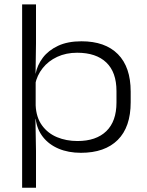

<svg xmlns="http://www.w3.org/2000/svg" viewBox="-20 -682 668 872"><path d="M347.5 12Q290.5 12 246.2 -6.8Q202 -25.5 175 -60Q148 -94.5 142 -142H121.5L142 -203.5Q144.5 -148.5 170.8 -112.5Q197 -76.5 239 -59Q281 -41.5 332 -41.5Q416.5 -41.5 462.8 -86.2Q509 -131 509 -216.5V-268.5Q509 -354 462.8 -398.2Q416.5 -442.5 330.5 -442.5Q280 -442.5 239.8 -423.8Q199.5 -405 173.8 -372.5Q148 -340 139.5 -298.5L121.5 -346H141.5Q149 -386 174.5 -419.8Q200 -453.5 243.8 -474Q287.5 -494.5 350 -494.5Q457.5 -494.5 515.5 -436Q573.5 -377.5 573.5 -266V-217.5Q573.5 -105 514.8 -46.5Q456 12 347.5 12ZM80.5 170.5V-662H143.5V-485L141.5 -347.5L142 -322.5V-156L141 -138.5L143.5 4V170.5Z"/></svg>

Font: Anek Gujarati SemiExpanded Light
Style: Regular
Weight: 300
Width: 6
Designer: Mrunmayee Ghaisas (Gujarati), Yesha Goshar (Latin)
Foundry: Ek Type
Version: Version 1.003